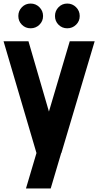

<svg xmlns="http://www.w3.org/2000/svg" viewBox="-20 -860 552 1079"><path d="M126 199 185 0 0 -628H140L255 -233L372 -628H512L325 0H324L265 199ZM83 -770Q83 -799 103 -819.5Q123 -840 152 -840Q181 -840 201.5 -819.5Q222 -799 222 -770Q222 -741 201.5 -721Q181 -701 152 -701Q123 -701 103 -721Q83 -741 83 -770ZM289 -770Q289 -799 309 -819.5Q329 -840 358 -840Q387 -840 407.5 -819.5Q428 -799 428 -770Q428 -741 407.5 -721Q387 -701 358 -701Q329 -701 309 -721Q289 -741 289 -770Z"/></svg>

Font: CAT North
Style: Regular
Weight: 400
Designer: Peter Wiegel
Foundry: Peter Wiegel
Version: Version 1.000